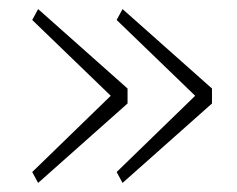

<svg xmlns="http://www.w3.org/2000/svg" viewBox="-20 -503 522 423"><path d="M250 -100 447 -275V-308L250 -483L237 -459L410 -292L237 -124ZM64 -100 261 -275V-308L64 -483L51 -459L224 -292L51 -124Z"/></svg>

Font: IBM Plex Arabic ExtraLight
Style: Regular
Weight: 200
Designer: Mike Abbink, Paul van der Laan, Pieter van Rosmalen, Wael Morcos, Khajak Apelian
Foundry: Bold Monday
Version: Version 1.0